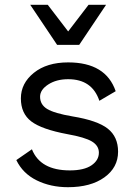

<svg xmlns="http://www.w3.org/2000/svg" viewBox="-20 -770 567 800"><path d="M422 -750 310 -583H218L106 -750H179L264 -639L349 -750ZM263 10Q191 10 133 -18.5Q75 -47 48 -103L113 -148Q148 -60 271 -60Q330 -60 361 -81Q392 -102 392 -134Q392 -163 363 -180.5Q334 -198 261 -211Q154 -231 110.5 -264Q67 -297 67 -360Q67 -423 121 -466.5Q175 -510 264 -510Q421 -510 462 -390L394 -350Q364 -440 264 -440Q215 -440 181 -418Q147 -396 147 -367Q147 -334 176.5 -316Q206 -298 282 -285Q386 -268 429 -234Q472 -200 472 -138Q472 -72 415 -31Q358 10 263 10Z"/></svg>

Font: Work Sans
Style: Regular
Weight: 400
Designer: Wei Huang
Foundry: Wei Huang
Version: Version 1.032;PS 001.032;hotconv 1.0.70;makeotf.lib2.5.58329